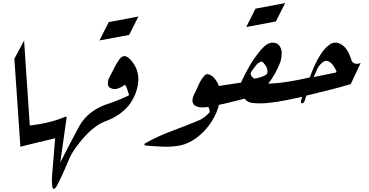

<svg xmlns="http://www.w3.org/2000/svg" viewBox="-20 -950 2392 1243"><path d="M73 -570 136 -687 174 -118 112 0Z M329 273Q320 273 318 252.5Q316 232 316 218Q316 209 316.5 198.5Q317 188 318 177L337 -55Q308 -48 266.5 -38Q225 -28 183.5 -18Q142 -8 112 0L131 -131Q188 -139 232 -146Q276 -153 316 -164Q356 -175 401 -193Q403 -194 404.5 -194.5Q406 -195 407 -195Q411 -195 411 -189V-187L370 104L378 88L362 225Q362 226 361.5 227Q361 228 360 230Q340 273 329 273Z M816 -724 624 -688 684 -807 876 -843Z M509 -44Q450 26 427 80Q416 107 399 146.5Q382 186 360 230Q331 290 322 264Q313 240 318 176L321 138V137L374 72V73L370 103Q401 41 431.5 -17.5Q462 -76 492 -131Q551 -241 698 -284Q700 -284 714 -290Q728 -296 755 -306Q782 -317 797 -324Q812 -331 816 -334Q816 -334 814.5 -339Q813 -344 804 -371Q792 -408 783 -398Q769 -386 743.5 -377Q718 -368 693 -381Q679 -388 678.5 -408.5Q678 -429 685 -443Q702 -474 717.5 -506Q733 -538 753 -566Q778 -599 807 -579Q822 -569 834 -553.5Q846 -538 856 -520Q880 -472 875 -420.5Q870 -369 848.5 -324.5Q827 -280 801 -253Q745 -195 665 -166Q588 -138 509 -44Z M1145 -8Q1090 2 1032.5 -0.5Q975 -3 920 -8Q915 -9 915 -14.5Q915 -20 919 -22Q997 -66 1085 -99Q1173 -132 1259 -167Q1282 -176 1301 -190Q1320 -204 1335 -221Q1340 -226 1336.5 -238.5Q1333 -251 1328 -258Q1304 -253 1276.5 -255.5Q1249 -258 1236 -272Q1225 -285 1226 -301.5Q1227 -318 1234 -333Q1251 -366 1265.5 -400Q1280 -434 1304 -461Q1315 -474 1332.5 -468Q1350 -462 1359 -453Q1398 -414 1404 -360.5Q1410 -307 1391.5 -250Q1373 -193 1335.5 -142Q1298 -91 1248.5 -55Q1199 -19 1145 -8Z M1766 -811 1574 -775 1634 -894 1826 -930Z M1745 -674Q1774 -674 1789 -653.5Q1804 -633 1804 -604Q1804 -583 1796 -551Q1781 -511 1760.5 -474.5Q1740 -438 1714 -405Q1661 -338 1575 -314L1438 -280L1341 -259L1360 -388L1540 -415Q1566 -473 1598 -527Q1630 -581 1668 -626Q1709 -674 1745 -674ZM1603 -473Q1603 -463 1611 -453.5Q1619 -444 1626 -441Q1657 -444 1696 -462Q1712 -470 1712 -486Q1712 -508 1698 -528Q1684 -548 1674 -552Q1650 -545 1636.5 -526Q1623 -507 1609 -489Q1603 -482 1603 -473Z M1986 -449Q1999 -487 2017.5 -528Q2036 -569 2060.5 -605Q2085 -641 2115 -662Q2148 -684 2183 -666Q2213 -651 2230.5 -619.5Q2248 -588 2258 -552Q2281 -527 2315 -543L2251 -406Q2177 -383 2110 -367Q2043 -351 1964 -331Q1959 -321 1954.5 -303.5Q1950 -286 1938 -281Q1929 -280 1928.5 -288Q1928 -296 1931.5 -306.5Q1935 -317 1936 -323Q1894 -314 1838.5 -302.5Q1783 -291 1725 -284.5Q1667 -278 1617 -283Q1596 -285 1579 -296Q1562 -307 1561 -329Q1581 -407 1600 -457Q1610 -424 1648.5 -415Q1687 -406 1731 -409Q1793 -412 1863 -424Q1933 -436 1986 -449ZM2157 -491Q2151 -507 2137 -526.5Q2123 -546 2104 -554Q2085 -562 2063 -542Q2043 -524 2032.5 -500.5Q2022 -477 2011 -451L2152 -480Q2161 -482 2157 -491Z"/></svg>

Font: Aref Ruqaa Ink
Style: Regular
Weight: 400
Designer: Abdullah Aref
Version: Version 1.005